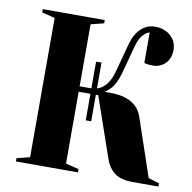

<svg xmlns="http://www.w3.org/2000/svg" viewBox="-79 -789 869 869"><g transform="rotate(10 355.0 -355.0)"><path d="M705 -15V0H585Q532 0 503 -22Q474 -44 460 -85L365 -360H354V-238H329V-360H275V-30L335 -15V0H50V-15L110 -30V-670L50 -685V-700H335V-685L275 -670V-385H325H329V-508H354V-389Q405 -405 425 -480L460 -610Q472 -656 499.5 -683Q527 -710 565 -710Q609 -710 637 -684.5Q665 -659 665 -620Q665 -582 642 -558.5Q619 -535 585 -535Q571 -535 557 -537L545 -540V-680Q528 -676 513 -657.5Q498 -639 490 -610L455 -480Q440 -425 415 -400Q404 -388 390 -380H415Q537 -380 565 -295L655 -30Z"/></g></svg>

Font: Yeseva One
Style: Regular
Weight: 400
Designer: Jovanny Lemonad
Foundry: Jovanny Lemonad
Version: Version 2.000